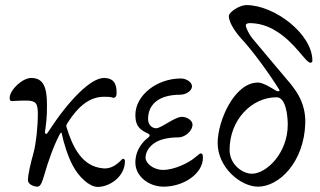

<svg xmlns="http://www.w3.org/2000/svg" viewBox="-20 -721 1260 756"><path d="M365 15C410 15 472 -24 472 -87C472 -91 470 -96 464 -96C459 -96 433 -55 388 -58C303 -64 266 -142 242 -220C240 -226 241 -229 246 -237C288 -303 333 -340 390 -340C428 -340 417 -336 427 -336C435 -336 439 -344 439 -352C439 -375 439 -414 389 -414C338 -414 252 -328 172 -205C165 -194 165 -194 162 -194C159 -194 156 -197 157 -201C162 -238 165 -255 165 -307C165 -376 152 -414 103 -414C68 -414 18 -367 18 -335C18 -325 21 -323 28 -323C35 -323 51 -325 82 -325C121 -325 129 -315 129 -273C129 -221 122 -156 112 -119C101 -80 90 -33 90 -12C90 7 117 14 127 14C141 14 147 -8 153 -28C171 -90 191 -146 215 -192C219 -199 222 -201 223 -196C230 -160 247 -106 266 -70C290 -24 332 15 365 15Z M624 14C703 14 779 -37 779 -100C779 -113 777 -117 769 -117C767 -117 760 -110 748 -101C725 -81 668 -52 622 -52C583 -52 553 -79 553 -100C553 -129 577 -157 610 -169C638 -179 665 -180 683 -180C706 -180 738 -203 738 -231C738 -246 717 -261 696 -261C668 -261 615 -216 595 -216C578 -216 563 -230 563 -252C563 -315 612 -348 689 -348C713 -348 736 -364 736 -381C736 -398 713 -412 692 -412C598 -412 513 -346 513 -268C513 -220 536 -208 563 -195C573 -190 570 -184 561 -177C551 -170 513 -137 513 -81C513 -26 567 14 624 14Z M996 14C1078 14 1177 -81 1182 -235C1185 -321 1139 -374 1108 -410C1062 -464 1004 -534 972 -572C962 -585 948 -610 948 -622C948 -628 958 -630 962 -630C1001 -630 1036 -618 1065 -600C1141 -555 1184 -474 1202 -474C1207 -474 1210 -477 1210 -482C1210 -588 1060 -701 950 -701C923 -701 881 -673 881 -658C881 -627 918 -582 929 -570C975 -522 1045 -424 1080 -367C1083 -363 1076 -359 1067 -364C1053 -372 1017 -396 996 -396C902 -396 837 -244 837 -158C837 -61 928 14 996 14ZM972 -37C934 -37 884 -74 884 -131C884 -249 971 -338 1069 -338C1106 -338 1113 -264 1113 -230C1113 -118 1029 -37 972 -37Z"/></svg>

Font: Garamond-Math
Style: Regular
Weight: 400
Version: Version 2019-08-16